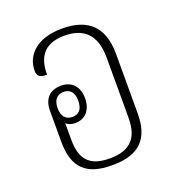

<svg xmlns="http://www.w3.org/2000/svg" viewBox="-108 -643 689 742"><g transform="rotate(-20 237.0 -271.5)"><path d="M230 10C343 10 390 -42 390 -145V-390C390 -499 336 -553 227 -553C120 -553 72 -497 72 -436C72 -411 86 -405 112 -405C112 -489 153 -524 227 -524C305 -524 351 -483 351 -389V-141C351 -56 312 -18 230 -18C150 -18 114 -53 114 -137V-205C121 -198 134 -192 151 -192C191 -192 219 -220 219 -270C219 -316 193 -347 148 -347C103 -347 75 -321 75 -270V-143C75 -36 123 10 230 10ZM149 -218C121 -218 106 -237 106 -269C106 -302 121 -321 149 -321C177 -321 191 -302 191 -270C191 -237 177 -218 149 -218Z"/></g></svg>

Font: Noto Serif Thai Condensed ExtraLight
Style: Regular
Weight: 200
Width: 3
Designer: Monotype Design Team
Foundry: Monotype Imaging Inc.
Version: Version 2.002